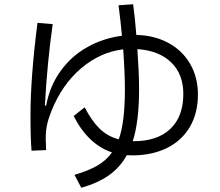

<svg xmlns="http://www.w3.org/2000/svg" viewBox="-20 -837 1040 907"><path d="M915 -391Q915 -303 877.5 -238.5Q840 -174 771 -139Q702 -104 609 -103Q589 -103 579 -104Q547 -46 494.5 -9Q442 28 364 50L332 -11Q397 -30 439.5 -54.5Q482 -79 509 -117Q396 -155 328 -289L380 -330Q413 -266 451 -229Q489 -192 541 -179Q570 -258 570 -415Q570 -490 562 -604Q454 -591 364 -515Q274 -439 223 -313Q208 -275 202 -246.5Q196 -218 196 -181Q196 -168 198 -128L129 -125Q124 -182 124 -292Q124 -471 157 -729L229 -723Q203 -541 192 -338H198Q215 -431 266.5 -502Q318 -573 393.5 -615Q469 -657 556 -668Q551 -728 540 -812L609 -817Q618 -750 624 -672Q709 -670 775 -634.5Q841 -599 878 -535.5Q915 -472 915 -391ZM846 -393Q846 -487 788.5 -542.5Q731 -598 629 -605Q637 -491 637 -417Q637 -261 607 -170H612Q723 -170 784.5 -228Q846 -286 846 -393Z"/></svg>

Font: IBM Plex Sans JP
Style: Regular
Weight: 400
Designer: Mike Abbink; Paul van der Laan; Pieter van Rosmalen; Wujin Sim; Yejin Wi; Jinhee Kim; Boomi Park; Yona Kim; Kichan Ma
Foundry: Sandoll Inc.
Version: Version 1.001